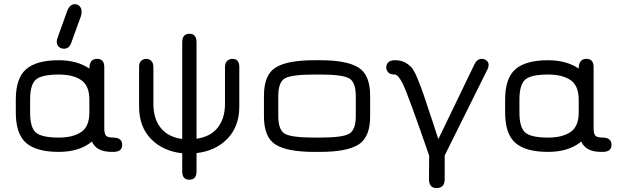

<svg xmlns="http://www.w3.org/2000/svg" viewBox="-20 -746 3054 943"><path d="M347.7 -725.6C331.4 -725.6 319 -714.8 310.5 -693.4L262.7 -560.5C260.1 -553.4 258.8 -546.9 258.8 -541C258.8 -530.6 262.2 -522.3 269 -516.1C275.9 -509.9 284.2 -506.8 293.9 -506.8C311.5 -506.8 323.6 -516.6 330.1 -536.1L377.9 -668C379.9 -674.5 380.9 -681.3 380.9 -688.5C380.9 -698.9 377.8 -707.7 371.6 -714.8C365.4 -722 357.4 -725.6 347.7 -725.6ZM536.1 0C565.4 0 580.1 -11.4 580.1 -34.2C580.1 -58.3 565.4 -70.3 536.1 -70.3C518.6 -70.3 506.8 -73.4 501 -79.6C495.1 -85.8 492.2 -97.7 492.2 -115.2V-416C492.2 -443.4 480.5 -457 457 -457C431.6 -457 418.9 -441.1 418.9 -409.2C378.6 -436.5 328.5 -450.2 268.6 -450.2C195.6 -450.2 142.3 -435.5 108.4 -406.2C74.5 -377 57.6 -327.1 57.6 -256.8V-193.4C57.6 -123 74.5 -73.2 108.4 -43.9C142.3 -14.6 195.6 0 268.6 0C336.3 0 390.6 -16.9 431.6 -50.8C446 -16.9 478.5 0 529.3 0ZM268.6 -379.9C315.4 -379.9 352.2 -370.8 378.9 -352.5C405.6 -334.3 418.9 -302.4 418.9 -256.8V-193.4C418.9 -147.8 405.6 -115.9 378.9 -97.7C352.2 -79.4 315.4 -70.3 268.6 -70.3C213.2 -70.3 175.9 -78.5 156.7 -94.7C137.5 -111 127.9 -143.9 127.9 -193.4V-256.8C127.9 -306.3 137.5 -339.2 156.7 -355.5C175.9 -371.7 213.2 -379.9 268.6 -379.9Z M1085 -415V-235.4C1085 -187.8 1073.1 -149.1 1049.3 -119.1C1025.6 -89.2 990.9 -71 945.3 -64.5V-538.1C945.3 -566.1 933.6 -580.1 910.2 -580.1C886.7 -580.1 875 -566.1 875 -538.1V-63.5C829.4 -69.3 794.4 -87.2 770 -117.2C745.6 -147.1 733.4 -186.5 733.4 -235.4V-415C733.4 -430 729.8 -440.8 722.7 -447.3C715.5 -453.8 707.4 -457 698.2 -457C689.1 -457 681 -453.9 673.8 -447.8C666.7 -441.6 663.1 -431.6 663.1 -418V-222.7C663.1 -156.9 682.5 -104 721.2 -64C759.9 -23.9 811.2 -0.3 875 6.8V95.7C875 123 886.4 136.7 909.2 136.7C933.3 136.7 945.3 123 945.3 95.7V5.9C1007.8 -1.3 1058.4 -24.9 1097.2 -64.9C1135.9 -105 1155.3 -157.6 1155.3 -222.7V-418C1155.3 -444 1143.9 -457 1121.1 -457C1112 -457 1103.7 -453.8 1096.2 -447.3C1088.7 -440.8 1085 -430 1085 -415Z M1551.8 0C1639 0 1701.8 -11.9 1740.2 -35.6C1778.6 -59.4 1797.9 -105.5 1797.9 -173.8V-276.4C1797.9 -344.7 1778.6 -390.8 1740.2 -414.6C1701.8 -438.3 1639 -450.2 1551.8 -450.2H1523.4C1435.5 -450.2 1372.4 -438.3 1334 -414.6C1295.6 -390.8 1276.4 -344.7 1276.4 -276.4V-173.8C1276.4 -105.5 1295.6 -59.4 1334 -35.6C1372.4 -11.9 1435.5 0 1523.4 0ZM1523.4 -70.3C1450.5 -70.3 1402.8 -76.3 1380.4 -88.4C1357.9 -100.4 1346.7 -129.9 1346.7 -176.8V-273.4C1346.7 -320.3 1357.9 -349.8 1380.4 -361.8C1402.8 -373.9 1450.5 -379.9 1523.4 -379.9H1551.8C1624 -379.9 1671.4 -373.9 1693.8 -361.8C1716.3 -349.8 1727.5 -320.3 1727.5 -273.4V-176.8C1727.5 -129.9 1716.3 -100.4 1693.8 -88.4C1671.4 -76.3 1624 -70.3 1551.8 -70.3Z M1918.9 -379.9C1930 -379.9 1943.4 -364.3 1959 -333C1976.6 -296.5 2019.5 -179.4 2087.9 18.6L2086.9 133.8C2086.9 163.1 2099.3 177.7 2124 177.7C2150.7 177.7 2164.1 163.1 2164.1 133.8V17.6L2377 -411.1C2378.9 -418.3 2379.9 -423.5 2379.9 -426.8C2379.9 -435.9 2376.5 -443.2 2369.6 -448.7C2362.8 -454.3 2355.1 -457 2346.7 -457C2331.1 -457 2319 -448.2 2310.5 -430.7L2132.8 -62.5C2125.7 -83.3 2116.2 -112.3 2104.5 -149.4L2061.5 -278.3C2051.8 -307 2041.2 -335 2029.8 -362.3C2018.4 -389.6 2007.8 -408.2 1998 -418C1988.3 -427.7 1977.2 -435.5 1964.8 -441.4C1952.5 -447.3 1937.2 -450.2 1918.9 -450.2C1904 -450.2 1893.2 -446.6 1886.7 -439.5C1880.2 -432.3 1877 -424.2 1877 -415C1877 -405.9 1880.2 -397.8 1886.7 -390.6C1893.2 -383.5 1904 -379.9 1918.9 -379.9Z M2939.5 0C2968.8 0 2983.4 -11.4 2983.4 -34.2C2983.4 -58.3 2968.8 -70.3 2939.5 -70.3C2921.9 -70.3 2910.2 -73.4 2904.3 -79.6C2898.4 -85.8 2895.5 -97.7 2895.5 -115.2V-416C2895.5 -443.4 2883.8 -457 2860.4 -457C2835 -457 2822.3 -441.1 2822.3 -409.2C2781.9 -436.5 2731.8 -450.2 2671.9 -450.2C2599 -450.2 2545.6 -435.5 2511.7 -406.2C2477.9 -377 2460.9 -327.1 2460.9 -256.8V-193.4C2460.9 -123 2477.9 -73.2 2511.7 -43.9C2545.6 -14.6 2599 0 2671.9 0C2739.6 0 2793.9 -16.9 2835 -50.8C2849.3 -16.9 2881.8 0 2932.6 0ZM2671.9 -379.9C2718.8 -379.9 2755.5 -370.8 2782.2 -352.5C2808.9 -334.3 2822.3 -302.4 2822.3 -256.8V-193.4C2822.3 -147.8 2808.9 -115.9 2782.2 -97.7C2755.5 -79.4 2718.8 -70.3 2671.9 -70.3C2616.5 -70.3 2579.3 -78.5 2560.1 -94.7C2540.9 -111 2531.2 -143.9 2531.2 -193.4V-256.8C2531.2 -306.3 2540.9 -339.2 2560.1 -355.5C2579.3 -371.7 2616.5 -379.9 2671.9 -379.9Z"/></svg>

Font: Jura
Style: DemiBold
Weight: 600
Version: Version 2.5.1